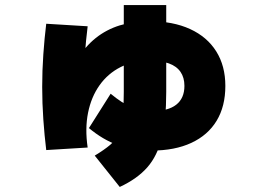

<svg xmlns="http://www.w3.org/2000/svg" viewBox="-20 -648 1040 760"><path d="M163 -54Q156 -111 151.5 -175Q147 -239 147 -304Q147 -369 151.5 -433Q156 -497 163 -554L327 -544Q320 -488 315.5 -426.5Q311 -365 311 -304Q311 -288 311.5 -271.5Q312 -255 313 -239L226 -284Q252 -358 284.5 -411Q317 -464 359 -497.5Q401 -531 454 -547.5Q507 -564 572 -564Q665 -564 732.5 -533Q800 -502 836 -444.5Q872 -387 872 -308Q872 -227 837.5 -170Q803 -113 737.5 -82.5Q672 -52 580 -52Q506 -52 446.5 -73.5Q387 -95 332 -141L418 -277Q464 -239 500.5 -223.5Q537 -208 580 -208Q645 -208 677.5 -233.5Q710 -259 710 -308Q710 -341 694.5 -363.5Q679 -386 648.5 -397Q618 -408 572 -408Q508 -408 457.5 -382.5Q407 -357 374 -310.5Q341 -264 328.5 -201.5Q316 -139 327 -64ZM355 -32Q393 -55 416 -74.5Q439 -94 450.5 -119.5Q462 -145 466 -184Q470 -223 470 -284V-628H638V-284Q638 -174 620.5 -102.5Q603 -31 563 14.5Q523 60 454 92Z"/></svg>

Font: M PLUS 2 Black
Style: Regular
Weight: 900
Designer: Coji Morishita
Foundry: UNDERFOREST DESIGN
Version: Version 1.001